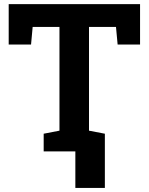

<svg xmlns="http://www.w3.org/2000/svg" viewBox="-20 -731 718 927"><path d="M190.9 0V-85.4L267.1 -100.1V-601.1H137.7L129.9 -516.1H22V-710.9H656.2V-516.1H547.9L540 -601.1H409.7V-100.1L486.3 -85.4V0ZM343.8 176.3V-79.1H486.3V176.3Z"/></svg>

Font: Roboto Slab
Style: Bold
Weight: 700
Designer: Google
Version: Version 2.000; ttfautohint (v1.8.1.43-b0c9)